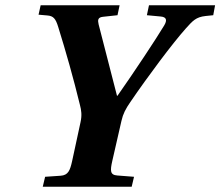

<svg xmlns="http://www.w3.org/2000/svg" viewBox="-20 -712 840 732"><path d="M127 -656 161 -653C183 -651 192 -642 202 -609C231 -516 260 -414 285 -311C290 -292 293 -273 287 -246L255 -98C247 -62 240 -44 211 -42L152 -38L143 0H482L491 -38L427 -43C399 -45 400 -62 408 -98L443 -251C449 -278 459 -297 477 -323C543 -420 638 -547 688 -603C715 -633 727 -647 764 -651L793 -654L800 -692H548L540 -654L593 -649C615 -647 618 -635 606 -615C576 -565 492 -438 428 -347H426L356 -619C352 -636 353 -646 373 -648L428 -654L436 -692H135Z"/></svg>

Font: Heuristica
Style: Bold Italic
Weight: 700
Italic angle: -13°
Version: Version 1.0.1